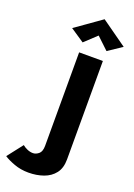

<svg xmlns="http://www.w3.org/2000/svg" viewBox="-383 -1066 965 1383"><g transform="rotate(20 99.0 -374.0)"><path d="M165 -862 73 -776 -33 -847 165 -987 362 -847 256 -776ZM-72 64Q-57 77 -35 86.5Q-13 96 9 96Q31 96 52.5 78.5Q74 61 74 16V-700H256V54Q256 121 224.5 161.5Q193 202 140.5 220.5Q88 239 26 239Q-33 239 -83.5 220.5Q-134 202 -164 182Z"/></g></svg>

Font: Jost*
Style: Bold
Weight: 700
Version: Version 3.7